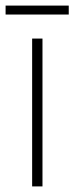

<svg xmlns="http://www.w3.org/2000/svg" viewBox="-39 -667 266 687"><path d="M207 -647H-19V-615H207ZM113 0V-529H76V0Z"/></svg>

Font: Noto Sans Tamil Condensed ExtraLight
Style: Regular
Weight: 200
Width: 3
Designer: Jelle Bosma - Monotype Design Team
Foundry: Monotype Imaging Inc.
Version: Version 2.004